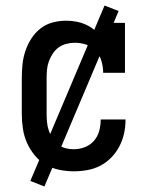

<svg xmlns="http://www.w3.org/2000/svg" viewBox="-20 -613 540 696"><path d="M247 8Q221 8 194.5 2.5Q168 -3 145 -16.5Q122 -30 105 -51Q88 -72 77.5 -96Q67 -120 63 -146.5Q59 -173 59 -200V-330Q59 -355 61.5 -379.5Q64 -404 72 -428Q80 -452 93.5 -473Q107 -494 126.5 -509.5Q146 -525 170.5 -531.5Q195 -538 220 -538Q240 -538 259.5 -534Q279 -530 297 -521Q315 -512 329 -498Q343 -484 354 -468V-530H433V-349H354Q354 -370 348 -391Q342 -412 328 -428Q314 -444 293.5 -451Q273 -458 251 -458Q236 -458 220.5 -454Q205 -450 192.5 -441Q180 -432 171.5 -419Q163 -406 157.5 -391.5Q152 -377 150.5 -361.5Q149 -346 149 -330V-200Q149 -185 150.5 -169.5Q152 -154 157 -139.5Q162 -125 170 -112Q178 -99 190 -89.5Q202 -80 217 -76Q232 -72 247 -72Q268 -72 287.5 -79.5Q307 -87 320.5 -102.5Q334 -118 339.5 -138Q345 -158 345 -179Q345 -179 345 -179.5Q345 -180 345 -180H435Q435 -179 435 -179Q435 -179 435 -178Q435 -153 429.5 -128.5Q424 -104 412.5 -82Q401 -60 383.5 -42Q366 -24 344 -12.5Q322 -1 297 3.5Q272 8 247 8ZM141 63 90 43 359 -593 410 -573Z"/></svg>

Font: Iosevka Slab Medium
Style: Regular
Weight: 500
Monospace: yes
Designer: Belleve Invis
Foundry: Belleve Invis
Version: Version 11.1.1; ttfautohint (v1.8.3)